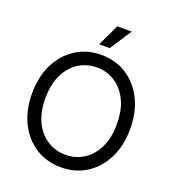

<svg xmlns="http://www.w3.org/2000/svg" viewBox="-165 -1066 1087 1203"><g transform="rotate(20 378.0 -464.5)"><path d="M378.4 10.7Q283.2 10.7 209.2 -36.1Q135.3 -83 93 -167.2Q50.8 -251.5 50.8 -363.3Q50.8 -475.6 93 -560.1Q135.3 -644.5 209.2 -691.4Q283.2 -738.3 378.4 -738.3Q473.1 -738.3 546.9 -691.4Q620.6 -644.5 662.8 -560.1Q705.1 -475.6 705.1 -363.3Q705.1 -251.5 662.8 -167.2Q620.6 -83 546.9 -36.1Q473.1 10.7 378.4 10.7ZM378.4 -72.8Q443.8 -72.8 497.8 -106.4Q551.8 -140.1 584 -204.8Q616.2 -269.5 616.2 -363.3Q616.2 -457.5 584 -522.5Q551.8 -587.4 497.8 -621.1Q443.8 -654.8 378.4 -654.8Q312.5 -654.8 258.3 -621.1Q204.1 -587.4 171.9 -522.5Q139.6 -457.5 139.6 -363.3Q139.6 -269.5 171.9 -204.8Q204.1 -140.1 258.3 -106.4Q312.5 -72.8 378.4 -72.8ZM340.8 -795.9 409.2 -940.4H505.4L411.1 -795.9Z"/></g></svg>

Font: Inter 24pt
Style: Regular
Weight: 400
Designer: Rasmus Andersson
Foundry: rsms
Version: Version 4.001;git-66647c0bb